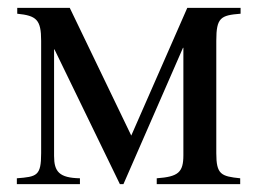

<svg xmlns="http://www.w3.org/2000/svg" viewBox="-20 -470 657 490"><path d="M594 -450H458L315 -124L158 -450H24V-435C73 -430 85 -420 85 -366V-79C85 -21 74 -19 23 -15V0H184V-15C131 -16 118 -32 118 -72V-344H119L286 0H295L447 -348H448V-74C448 -30 435 -19 380 -15V0H593V-15C544 -20 532 -25 532 -79V-366C532 -425 543 -431 594 -435Z"/></svg>

Font: XITS
Style: Regular
Weight: 400
Designer: MicroPress Inc., with final additions and corrections provided by Coen Hoffman, Elsevier (retired)
Version: Version 1.302